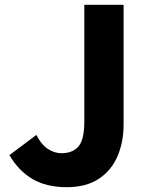

<svg xmlns="http://www.w3.org/2000/svg" viewBox="-20 -763 617 797"><path d="M257 14Q173 14 115.5 -19.5Q58 -53 19 -119L131 -203Q151 -163 178.5 -145Q206 -127 235 -127Q282 -127 306 -155.5Q330 -184 330 -258V-743H493V-245Q493 -174 468 -115Q443 -56 390.5 -21Q338 14 257 14Z"/></svg>

Font: Noto Sans SC Thin ExtraBold
Style: Regular
Weight: 800
Version: Version 2.004-H2;hotconv 1.0.118;makeotfexe 2.5.65603